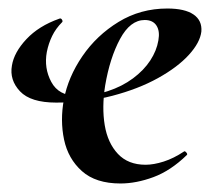

<svg xmlns="http://www.w3.org/2000/svg" viewBox="-20 -419 500 451"><path d="M263 12Q205 12 172.5 -17Q140 -46 130.5 -91Q121 -136 130 -185Q140 -238 173.5 -287Q207 -336 258.5 -367.5Q310 -399 373 -399Q414 -399 434.5 -385Q455 -371 453 -345Q450 -319 423.5 -290Q397 -261 351 -235.5Q305 -210 244 -194Q183 -178 112 -178Q52 -178 27 -204.5Q2 -231 8 -265Q13 -296 42 -327Q71 -358 119 -375Q123 -377 125.5 -373Q128 -369 126 -367Q111 -352 102.5 -334.5Q94 -317 90 -297Q83 -259 100.5 -226.5Q118 -194 160 -194Q200 -194 233.5 -205Q267 -216 292.5 -235Q318 -254 333 -277Q348 -300 352 -324Q356 -346 347.5 -359Q339 -372 320 -372Q286 -372 262 -327.5Q238 -283 227 -218Q219 -167 226 -125Q233 -83 257 -57.5Q281 -32 322 -32Q341 -32 364.5 -39.5Q388 -47 412 -63Q414 -65 417.5 -61Q421 -57 419 -55Q381 -18 340.5 -3Q300 12 263 12Z"/></svg>

Font: Cormorant Infant Light
Style: Italic
Weight: 300
Italic angle: -10°
Designer: Christian Thalmann (Catharsis Fonts)
Foundry: Catharsis Fonts
Version: Version 4.001